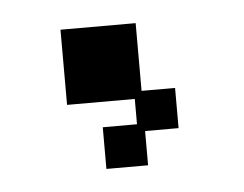

<svg xmlns="http://www.w3.org/2000/svg" viewBox="-29 -664 326 257"><g transform="rotate(-5 133.5 -535.5)"><path d="M105 -440V-496H151V-530H60V-631H161V-540H206V-486H161V-440Z"/></g></svg>

Font: Pixelify Sans
Style: Regular
Weight: 400
Designer: Stefie Justprince
Foundry: Typecalism Foundryline
Version: Version 1.000;February 13, 2025;FontCreator 15.0.0.3015 64-b